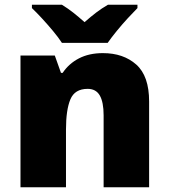

<svg xmlns="http://www.w3.org/2000/svg" viewBox="-20 -786 710 806"><path d="M412 -563Q498 -563 552 -515Q606 -467 606 -360V0H415V-302Q415 -357 399 -385Q383 -413 348 -413Q294 -413 275.5 -369Q257 -325 257 -242V0H66V-553H210L236 -480H243Q269 -519 311.5 -541Q354 -563 412 -563ZM240 -606Q225 -629 202.5 -656Q180 -683 156.5 -708.5Q133 -734 114 -752V-766H240Q266 -750 287.5 -733Q309 -716 335 -693Q361 -716 384 -733.5Q407 -751 433 -766H557V-752Q540 -735 516.5 -709.5Q493 -684 470.5 -656.5Q448 -629 432 -606Z"/></svg>

Font: Noto Sans Syriac Eastern Black
Style: Regular
Weight: 900
Designer: Patrick Giasson and the Monotype Design Team
Foundry: Monotype Imaging Inc.
Version: Version 3.001; ttfautohint (v1.8.4.7-5d5b)